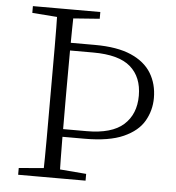

<svg xmlns="http://www.w3.org/2000/svg" viewBox="-52 -771 750 820"><g transform="rotate(5 323.0 -361.5)"><path d="M198 -178V-211H331Q439 -211 489.5 -256.5Q540 -302 540 -381Q540 -461 490 -504.5Q440 -548 330 -548H198V-581H334Q430 -581 489.5 -555Q549 -529 577 -483Q605 -437 605 -377Q605 -324 579 -278.5Q553 -233 491.5 -205.5Q430 -178 325 -178ZM162 0Q164 -83 164 -166Q164 -249 164 -333V-390Q164 -474 164 -557.5Q164 -641 162 -723H233Q231 -641 230.5 -557.5Q230 -474 230 -391V-333Q230 -251 230.5 -167Q231 -83 233 0ZM188 -684 56 -694V-723H345V-694L210 -684ZM56 0V-29L188 -40H210L345 -29V0Z"/></g></svg>

Font: Noto Serif HK ExtraLight
Style: Regular
Weight: 200
Designer: Ryoko NISHIZUKA 西塚涼子 (kana & ideographs); Frank Grießhammer (Latin, Greek & Cyrillic); Wenlong ZHANG 张文龙 (bopomofo); San
Foundry: Adobe
Version: Version 2.002-H1;hotconv 1.1.0;makeotfexe 2.6.0